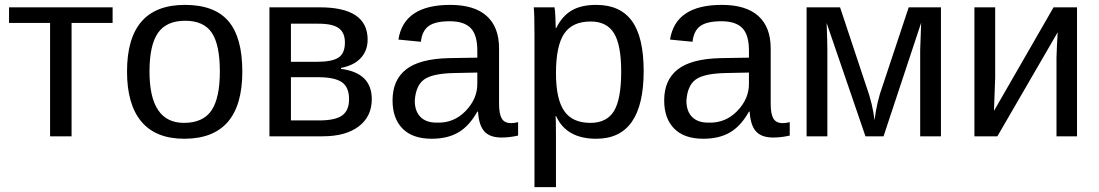

<svg xmlns="http://www.w3.org/2000/svg" viewBox="-20 -558 4499 786"><path d="M17 -464V-528H441V-464H273V0H185V-464Z M972 -265Q972 10 734 10Q618 10 559 -60Q500 -130 500 -265Q500 -538 737 -538Q858 -538 915 -471.5Q972 -405 972 -265ZM880 -265Q880 -375 847 -424Q814 -473 738 -473Q661 -473 626.5 -423Q592 -373 592 -265Q592 -55 733 -55Q811 -55 845.5 -105.5Q880 -156 880 -265Z M1083 -528H1289Q1485 -528 1485 -396Q1485 -351 1457 -320.5Q1429 -290 1376 -280V-276Q1502 -260 1502 -152Q1502 -81 1448.5 -40.5Q1395 0 1301 0H1083ZM1171 -242V-65H1286Q1353 -65 1381 -85.5Q1409 -106 1409 -152Q1409 -201 1379.5 -221.5Q1350 -242 1281 -242ZM1284 -461H1171V-305H1277Q1340 -305 1366 -322.5Q1392 -340 1392 -384Q1392 -424 1367 -442.5Q1342 -461 1284 -461Z M1747 10Q1669 10 1628 -31.5Q1587 -73 1587 -147Q1587 -230 1642 -273.5Q1697 -317 1816 -320L1934 -322V-351Q1934 -415 1907 -443Q1880 -471 1821 -471Q1762 -471 1735 -451.5Q1708 -432 1703 -387L1611 -396Q1633 -538 1823 -538Q1922 -538 1972.5 -492.5Q2023 -447 2023 -360V-133Q2023 -92 2034 -73Q2045 -54 2072 -54Q2086 -54 2101 -58V-3Q2066 5 2033 5Q1985 5 1962.5 -20.5Q1940 -46 1937 -101H1934Q1901 -42 1856.5 -16Q1812 10 1747 10ZM1767 -56Q1837 -53 1886 -103.5Q1935 -154 1934 -217V-261L1838 -259Q1749 -257 1715.5 -232Q1682 -207 1678 -146Q1678 -103 1701 -79.5Q1724 -56 1767 -56Z M2615 -267Q2615 10 2421 10Q2299 10 2257 -82H2254Q2256 -76 2256 1V208H2168V-420Q2168 -502 2165 -528H2250L2252 -514Q2252 -510 2252.5 -505Q2253 -500 2253.5 -492Q2254 -484 2254 -477Q2255 -461 2255 -443H2257Q2281 -492 2320 -515Q2359 -538 2421 -538Q2519 -538 2567 -472Q2615 -406 2615 -267ZM2523 -265Q2523 -374 2493.5 -422Q2464 -470 2398 -470Q2323 -470 2289.5 -420Q2256 -370 2256 -258Q2256 -153 2289.5 -104Q2323 -55 2397 -55Q2464 -55 2493.5 -103.5Q2523 -152 2523 -265Z M2859 10Q2781 10 2740 -31.5Q2699 -73 2699 -147Q2699 -230 2754 -273.5Q2809 -317 2928 -320L3046 -322V-351Q3046 -415 3019 -443Q2992 -471 2933 -471Q2874 -471 2847 -451.5Q2820 -432 2815 -387L2723 -396Q2745 -538 2935 -538Q3034 -538 3084.5 -492.5Q3135 -447 3135 -360V-133Q3135 -92 3146 -73Q3157 -54 3184 -54Q3198 -54 3213 -58V-3Q3178 5 3145 5Q3097 5 3074.5 -20.5Q3052 -46 3049 -101H3046Q3013 -42 2968.5 -16Q2924 10 2859 10ZM2879 -56Q2949 -53 2998 -103.5Q3047 -154 3046 -217V-261L2950 -259Q2861 -257 2827.5 -232Q2794 -207 2790 -146Q2790 -103 2813 -79.5Q2836 -56 2879 -56Z M3751 -465 3597 0H3523L3364 -464Q3367 -387 3367 -354V0H3282V-528H3419L3526 -206Q3553 -131 3560 -66Q3570 -144 3593 -206L3700 -528H3832V0H3747V-354L3749 -409Z M3969 -528H4054V-239L4049 -104L4293 -528H4389V0H4305V-322Q4305 -329 4307 -375L4310 -426L4063 0H3969Z"/></svg>

Font: Libra Sans
Style: Regular
Weight: 400
Foundry: Context Ltd
Version: Version 1.002